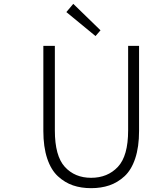

<svg xmlns="http://www.w3.org/2000/svg" viewBox="-20 -968 745 1001"><path d="M206 -285V-729H266V-288Q266 -155 318 -98Q370 -41 455 -41Q541 -41 594.5 -98Q648 -155 648 -288V-729H705V-285Q705 -202 685 -142Q665 -82 629 -49Q593 -16 550 -1.5Q507 13 455 13Q403 13 360.5 -1.5Q318 -16 282 -49Q246 -82 226 -142Q206 -202 206 -285ZM478 -780 326 -905 362 -948 504 -810Z"/></svg>

Font: NotoSansHansLight
Style: Regular
Weight: 300
Designer: Ryoko NISHIZUKA  (kana & ideographs); Paul D. Hunt (Latin, Greek & Cyrillic); Wenlong ZHANG  (bopomofo); Sandoll Communi
Foundry: Adobe Systems Incorporated
Version: Version 1.00;December 8, 2021;FontCreator 13.0.0.2675 64-bit